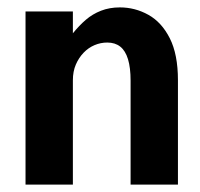

<svg xmlns="http://www.w3.org/2000/svg" viewBox="-20 -499 540 519"><path d="M49 0V-468H177V-409Q194 -430 212 -445.5Q230 -461 253 -470Q276 -479 304 -479Q345 -479 381 -459Q417 -439 439 -395.5Q461 -352 461 -282V0H333V-281Q333 -316 326 -339Q319 -362 305 -373Q291 -384 270 -384Q252 -384 235.5 -377Q219 -370 206 -356.5Q193 -343 185 -324.5Q177 -306 177 -282V0Z"/></svg>

Font: Inconsolata ExtraBold
Style: Regular
Weight: 800
Designer: Raph Levien, Cyreal, Brenton Simpson
Foundry: Raph Levien, Cyreal, Google
Version: Version 3.001